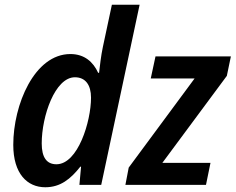

<svg xmlns="http://www.w3.org/2000/svg" viewBox="-20 -780 994 810"><path d="M171 10C235 10 278 -25 319 -77H322L315 0H407L569 -760H452L414 -582C406 -545 401 -499 398 -473H394C373 -519 336 -552 277 -552C125 -552 36 -338 36 -169C36 -47 95 10 171 10ZM509 0H849L868 -93H665L937 -460L954 -542H636L616 -449H801L523 -73ZM218 -87C177 -87 156 -116 156 -175C156 -290 212 -454 296 -454C341 -454 364 -421 364 -368C364 -268 309 -87 218 -87Z"/></svg>

Font: Noto Sans SemiCondensed SemiBold
Style: Italic
Weight: 600
Width: 4
Italic angle: -12°
Designer: Monotype Design Team
Foundry: Monotype Imaging Inc.
Version: Version 2.013